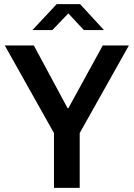

<svg xmlns="http://www.w3.org/2000/svg" viewBox="-20 -905 645 925"><path d="M240 0V-264L3 -686H143L306 -383H309L475 -686H601L364 -264V0ZM136 -760 253 -885H366L481 -760H384L292 -859H327L232 -760Z"/></svg>

Font: Chivo Medium
Style: Regular
Weight: 500
Designer: Hector Gatti
Foundry: Omnibus-Type
Version: Version 2.002